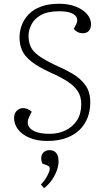

<svg xmlns="http://www.w3.org/2000/svg" viewBox="-20 -737 539 1023"><path d="M461 -191Q461 -148 447 -111Q433 -74 405 -46Q377 -18 333.5 -2Q290 14 232 14Q175 14 135.5 -3.5Q96 -21 75.5 -48.5Q55 -76 55 -107Q55 -133 69.5 -147Q84 -161 102 -161Q115 -161 126 -156.5Q137 -152 149 -142L135 -113Q123 -89 130.5 -69Q138 -49 166.5 -36.5Q195 -24 245 -24Q292 -24 330.5 -43Q369 -62 391 -97Q413 -132 413 -182Q413 -223 394 -251.5Q375 -280 339.5 -303Q304 -326 252 -349Q184 -380 147.5 -409Q111 -438 97.5 -469Q84 -500 84 -537Q84 -571 96 -603Q108 -635 133 -661Q158 -687 198.5 -702Q239 -717 295 -717Q345 -717 383.5 -702Q422 -687 443.5 -662Q465 -637 465 -609Q465 -585 453.5 -572.5Q442 -560 422 -560Q405 -560 393 -566.5Q381 -573 373 -583L386 -608Q395 -625 389.5 -641Q384 -657 361 -667Q338 -677 295 -677Q233 -677 197.5 -656.5Q162 -636 147 -605.5Q132 -575 132 -547Q132 -516 142.5 -490.5Q153 -465 184.5 -441.5Q216 -418 275 -390Q324 -369 366 -344.5Q408 -320 434.5 -284Q461 -248 461 -191ZM215 266 198 246Q212 232 222 216.5Q232 201 238.5 186Q245 171 245 162Q245 155 242 151Q239 147 231 144L206 135Q198 117 200 100.5Q202 84 213.5 73.5Q225 63 244 63Q267 63 279.5 78Q292 93 292 123Q292 143 284 167.5Q276 192 259.5 217.5Q243 243 215 266Z"/></svg>

Font: Literata 18pt ExtraLight
Style: Italic
Weight: 250
Italic angle: -2°
Designer: Latin by Veronika Burian and Jose Scaglione. Greek by Irene Vlachou. Cyrillic by Vera Evstafieva
Foundry: TypeTogether
Version: Version 3.103;gftools[0.9.29]